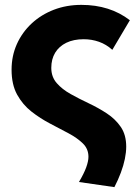

<svg xmlns="http://www.w3.org/2000/svg" viewBox="-20 -545 556 788"><path d="M449.5 223 304 202Q324.5 167.5 333.8 142Q343 116.5 343 98.5Q343 66 320.2 43.8Q297.5 21.5 261.5 2.2Q225.5 -17 185.2 -38Q145 -59 109 -87.2Q73 -115.5 50.2 -156.8Q27.5 -198 27.5 -259Q27.5 -315.5 49.2 -364Q71 -412.5 110 -448.8Q149 -485 201 -505Q253 -525 314 -525Q431 -525 513 -462L441 -340.5Q416 -363 386.2 -373.5Q356.5 -384 323.5 -384Q282 -384 252.2 -369.5Q222.5 -355 206.5 -328.8Q190.5 -302.5 190.5 -266.5Q190.5 -229.5 212.8 -204Q235 -178.5 270 -159Q305 -139.5 344.2 -121Q383.5 -102.5 418.5 -79.5Q453.5 -56.5 475.8 -24Q498 8.5 498 57Q498 80 492.5 107Q487 134 476 163.5Q465 193 449.5 223Z"/></svg>

Font: Geologica Cursive
Style: Bold
Weight: 700
Designer: Sindre Bremnes, Frode Helland
Foundry: Monokrom Skriftforlag AS
Version: Version 1.010;gftools[0.9.28]